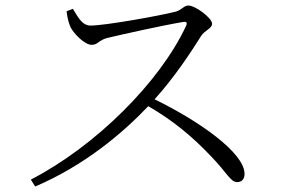

<svg xmlns="http://www.w3.org/2000/svg" viewBox="-20 -700 1040 698"><path d="M842 -38C861 -38 869 -51 869 -68C869 -145 702 -261 542 -339C617 -422 677 -515 711 -569C724 -590 751 -596 751 -614C751 -634 691 -680 664 -680C650 -680 640 -664 620 -658C563 -643 361 -607 309 -607C276 -607 260 -645 245 -668L222 -659C225 -631 232 -611 237 -600C249 -577 288 -537 313 -537C336 -537 339 -554 370 -562C425 -575 567 -607 645 -620C656 -622 662 -620 657 -607C561 -401 328 -169 92 -47L108 -22C288 -99 426 -216 519 -314C607 -263 677 -206 748 -131C806 -71 818 -38 842 -38Z"/></svg>

Font: Source Han Serif CN Light
Style: Regular
Weight: 300
Designer: Ryoko NISHIZUKA 西塚涼子 (kana & ideographs); Frank Grießhammer (Latin, Greek & Cyrillic); Wenlong ZHANG 张文龙 (bopomofo); San
Foundry: Adobe
Version: Version 2.003;hotconv 1.1.1;makeotfexe 2.6.0